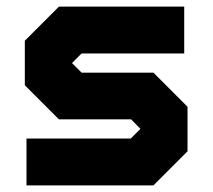

<svg xmlns="http://www.w3.org/2000/svg" viewBox="-20 -560 642 580"><path d="M60 0V-141.5H375L405.5 -172V-169.5L376 -199.5H158L55 -302.5V-437L158 -540H536.5V-398.5H226.5L196 -368V-371L226.5 -340.5H443.5L546.5 -237.5V-103L443.5 0ZM137 -72.5H414L476 -134.5V-213L414 -272.5H183L126.5 -329.5V-408L188 -469.5H459.5H188L126.5 -408V-329.5L183 -272.5H414L476 -213V-134.5L414 -72.5H137Z"/></svg>

Font: Tourney Thin Black
Style: Regular
Weight: 900
Version: Version 1.015